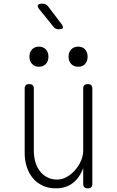

<svg xmlns="http://www.w3.org/2000/svg" viewBox="-20 -1020 640 1050"><path d="M435 -195V-535Q435 -548 441 -554Q447 -560 460 -560Q473 -560 479 -554Q485 -548 485 -535V-15Q485 -2 479 4Q473 10 460 10Q447 10 441 4Q435 -2 435 -15V-101Q415 -47 377.5 -18.5Q340 10 285 10Q245 10 213 -5Q181 -20 159.5 -46Q138 -72 126.5 -107Q115 -142 115 -183V-535Q115 -548 121 -554Q127 -560 140 -560Q153 -560 159 -554Q165 -548 165 -535V-195Q165 -164 173 -135.5Q181 -107 197 -85.5Q213 -64 237 -51Q261 -38 292 -38Q320 -38 345.5 -52.5Q371 -67 391 -90Q411 -113 423 -141Q435 -169 435 -195ZM408 -655Q384 -655 369.5 -670Q355 -685 355 -710Q355 -735 369.5 -750Q384 -765 408 -765Q431 -765 445 -750Q459 -735 459 -710Q459 -685 445 -670Q431 -655 408 -655ZM193 -655Q170 -655 155.5 -670Q141 -685 141 -710Q141 -735 155.5 -750Q170 -765 193 -765Q216 -765 230.5 -750Q245 -735 245 -710Q245 -685 230.5 -670Q216 -655 193 -655ZM272 -874 196 -968Q183 -984 187.5 -992Q192 -1000 212 -1000Q223 -1000 230.5 -996Q238 -992 244 -984L316 -889Q327 -874 323.5 -867Q320 -860 301 -860Q292 -860 285 -863Q278 -866 272 -874Z"/></svg>

Font: Maple Mono NL Thin
Style: Regular
Weight: 250
Monospace: yes
Designer: subframe7536
Version: Version 7.000